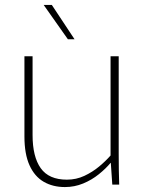

<svg xmlns="http://www.w3.org/2000/svg" viewBox="-20 -748 582 778"><path d="M243 10Q194 10 157 -11.5Q120 -33 99.5 -78.5Q79 -124 79 -195V-520H112V-201Q112 -113 145 -66.5Q178 -20 251 -20Q289 -20 322 -35.5Q355 -51 382 -73.5Q409 -96 428 -118V-520H461V-125Q461 -87 461.5 -58Q462 -29 463 0H435L429 -88H428Q409 -65 380.5 -42Q352 -19 317 -4.5Q282 10 243 10ZM255 -589 157 -728H190L282 -589Z"/></svg>

Font: Murecho Thin ExtraLight
Style: Regular
Weight: 250
Version: Version 1.010